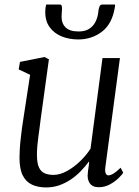

<svg xmlns="http://www.w3.org/2000/svg" viewBox="-20 -812 611 842"><path d="M182.5 10Q147 10 120.8 -2Q94.5 -14 80 -42.2Q65.5 -70.5 65.5 -120Q65.5 -137 66.8 -158.2Q68 -179.5 70.8 -203.5Q73.5 -227.5 76.5 -251Q79.5 -274.5 83 -294.5L112 -484L62 -507.5L67.5 -540.5L175.5 -562L194.5 -552L158.5 -290.5Q156 -269.5 153.2 -249Q150.5 -228.5 147.8 -208.8Q145 -189 143.5 -170Q142 -151 142 -132.5Q142 -97 150.8 -78Q159.5 -59 176 -52Q192.5 -45 214.5 -45Q243 -45 273.5 -61.8Q304 -78.5 331.2 -104.8Q358.5 -131 377 -160L429.5 -557.5H506L442 -79Q439.5 -61 443.5 -52Q447.5 -43 455 -43Q465 -43 478 -51Q491 -59 509 -76.5L520.5 -54.5Q516.5 -47.5 501 -32Q485.5 -16.5 462.8 -3.8Q440 9 413 9Q385.5 9 373.2 -9Q361 -27 365.5 -56Q365.5 -57.5 366 -62.8Q366.5 -68 367.8 -75Q369 -82 369.8 -89.2Q370.5 -96.5 371 -102.5L370 -103.5Q354 -82 334.2 -61.5Q314.5 -41 290.8 -25Q267 -9 240 0.5Q213 10 182.5 10ZM243 -792Q249 -792 250.5 -786.5Q252 -781 252 -773Q252 -766 251 -756.8Q250 -747.5 250 -740.5Q249.5 -710 267.5 -692Q285.5 -674 324.5 -674Q353 -674 371 -685.5Q389 -697 399 -716.8Q409 -736.5 411.5 -762.5Q412.5 -773 416 -782.5Q419.5 -792 427.5 -792H484.5Q484.5 -788.5 484.5 -784.8Q484.5 -781 483 -776Q470.5 -705.5 426 -672.2Q381.5 -639 323 -639Q284 -639 251.2 -652Q218.5 -665 198.2 -692.2Q178 -719.5 178.5 -761.5Q178.5 -769 179.5 -776.8Q180.5 -784.5 182.5 -792Z"/></svg>

Font: Merriweather 28pt Light
Style: Italic
Weight: 300
Italic angle: -7.8°
Version: Version 2.101